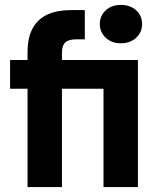

<svg xmlns="http://www.w3.org/2000/svg" viewBox="-20 -761 651 781"><path d="M92 0V-400H21V-517H92V-546Q92 -610 114 -648Q136 -686 175.5 -703Q215 -720 269 -720H325V-601H290Q259 -601 245.5 -588.5Q232 -576 232 -547V-517H541V0H401V-400H232V0ZM471 -585Q434 -585 410 -607.5Q386 -630 386 -663Q386 -697 410 -719Q434 -741 471 -741Q510 -741 534 -719Q558 -697 558 -663Q558 -630 534 -607.5Q510 -585 471 -585Z"/></svg>

Font: DM Sans 11pt ExtraBold
Style: Regular
Weight: 800
Version: Version 4.004;gftools[0.9.30]